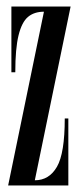

<svg xmlns="http://www.w3.org/2000/svg" viewBox="-20 -570 242 590"><path d="M27 -348H15V-550H197L87 -16Q131 -16 155 -57.5Q179 -99 179 -206H190V0H5L115 -534Q85 -534 66 -518Q47 -502 37 -461.5Q27 -421 27 -348Z"/></svg>

Font: FFF_Magyar-Nemzet Bold
Style: Regular
Weight: 700
Width: 2
Designer: bBox Type GmbH
Foundry: bBox Type GmbH
Version: Version 0.004